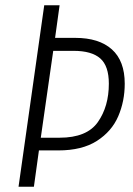

<svg xmlns="http://www.w3.org/2000/svg" viewBox="-20 -705 503 725"><path d="M451 -389Q451 -323 426.5 -266Q402 -209 346 -173Q290 -137 200 -137H127L108 0H50L147 -685H205L188 -562H264Q354 -562 402.5 -518.5Q451 -475 451 -389ZM391 -389Q391 -456 358.5 -484.5Q326 -513 258 -513H181L134 -185H205Q308 -185 349.5 -244Q391 -303 391 -389Z"/></svg>

Font: Fira Sans Extra Condensed Light
Style: Italic
Weight: 300
Width: 3
Italic angle: -8°
Designer: Carrois Corporate & Edenspiekermann AG
Foundry: Carrois Corporate GbR & Edenspiekermann AG
Version: Version 4.203